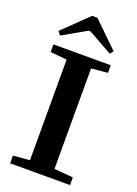

<svg xmlns="http://www.w3.org/2000/svg" viewBox="-163 -939 718 1006"><g transform="rotate(20 196.0 -436.5)"><path d="M45.9 -718.3 30.3 -738.8 168.9 -873H198.2L338.4 -736.8L323.2 -718.3L189 -793.5H177.7ZM29.3 0V-43L121.6 -50.8V-611.8L29.3 -620.6V-663.1H349.1V-620.6L257.8 -612.3V-52.2L363.3 -43V0Z"/></g></svg>

Font: Elstob 6pt SemiBold
Style: Regular
Weight: 600
Designer: Peter S. Baker
Version: Version 1.015